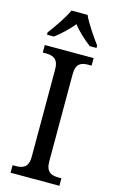

<svg xmlns="http://www.w3.org/2000/svg" viewBox="-139 -984 619 1037"><g transform="rotate(15 170.5 -465.5)"><path d="M31 -784V-771H70C104 -797 142 -832 170 -867C197 -832 236 -797 270 -771H308V-784C280 -822 235 -886 215 -931H125C105 -886 60 -822 31 -784ZM34 0H307V-42H292C252 -42 220 -52 220 -113V-601C220 -663 251 -672 292 -672H307V-714H34V-672H50C89 -672 122 -663 122 -601V-113C122 -51 89 -42 50 -42H34Z"/></g></svg>

Font: Noto Serif Devanagari SemiCondensed
Style: Regular
Weight: 400
Width: 4
Designer: Universal Thirst, Indian Type Foundry and the Monotype Design Team
Foundry: Monotype Imaging Inc.
Version: Version 2.004